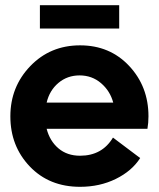

<svg xmlns="http://www.w3.org/2000/svg" viewBox="-20 -708 612 741"><path d="M134 -598V-688H440V-598ZM289 13Q170 13 95 -65.5Q20 -144 20 -259Q20 -373 97 -453Q174 -533 289 -533Q404 -533 478.5 -453.5Q553 -374 553 -259Q553 -234 549 -211H160Q172 -164 205.5 -135.5Q239 -107 289 -107Q374 -107 416 -177L521 -98Q489 -48 427 -17.5Q365 13 289 13ZM287 -417Q240 -417 205.5 -388Q171 -359 160 -312H417Q405 -357 370 -387Q335 -417 287 -417Z"/></svg>

Font: Cal Sans
Style: Regular
Weight: 400
Designer: Designer Mark Davis DBA MarkFonts
Foundry: Designer Mark Davis DBA MarkFonts
Version: Version 1.000